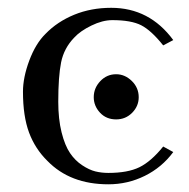

<svg xmlns="http://www.w3.org/2000/svg" viewBox="-20 -462 485 494"><path d="M129.9 -200.2Q129.9 -155.8 138.4 -121.6Q147 -87.4 160.2 -68.1Q173.3 -48.8 191.4 -36.9Q209.5 -24.9 225.3 -21Q241.2 -17.1 258.8 -17.1Q308.6 -17.1 338.6 -31.7Q368.7 -46.4 399.9 -85L425.8 -70.8Q396.5 -31.2 352.5 -9.5Q308.6 12.2 258.8 12.2Q160.6 12.2 102.1 -47.9Q70.3 -79.1 54.7 -121.1Q39.1 -163.1 39.1 -226.1Q39.1 -262.7 55.4 -306.4Q71.8 -350.1 97.2 -375Q127.4 -406.2 170.9 -424.1Q214.4 -441.9 266.1 -441.9Q364.7 -441.9 425.8 -358.9L399.9 -345.2Q369.1 -383.8 343.3 -397Q317.4 -410.2 269 -410.2Q243.7 -410.2 215.1 -396.2Q186.5 -382.3 170.9 -365.2Q144.5 -337.9 137.2 -301.5Q129.9 -265.1 129.9 -200.2ZM278.8 -154.8Q253.4 -154.8 237.3 -172.1Q221.2 -189.5 221.2 -211.9Q221.2 -235.4 238 -253.2Q254.9 -271 278.8 -271Q301.3 -271 319.1 -253.7Q336.9 -236.3 336.9 -211.9Q336.9 -189 320.1 -171.9Q303.2 -154.8 278.8 -154.8Z"/></svg>

Font: Linux Biolinum
Style: Regular
Weight: 400
Designer: Philipp H. Poll
Foundry: Philipp H. Poll
Version: Version 0.6.4